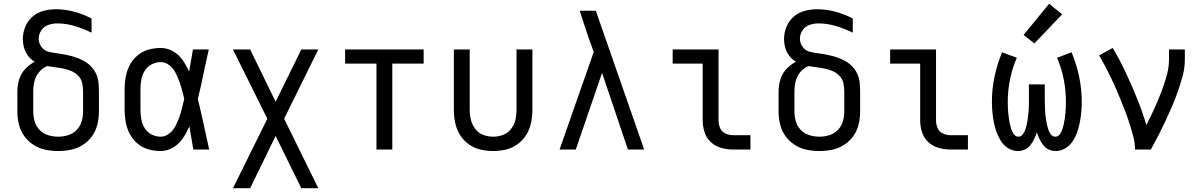

<svg xmlns="http://www.w3.org/2000/svg" viewBox="-20 -792 6376 1017"><path d="M288 8Q322 8 356 1Q390 -6 419.5 -25Q449 -44 468.5 -72Q488 -100 496 -133.5Q504 -167 504 -202V-307Q504 -331 501.5 -355Q499 -379 489 -401Q479 -423 462 -440.5Q445 -458 424 -469.5Q403 -481 380 -488.5Q357 -496 333.5 -501Q310 -506 286.5 -509Q263 -512 239 -517.5Q215 -523 200 -543Q185 -563 185 -587Q185 -611 199 -631.5Q213 -652 236 -660Q259 -668 283 -668Q330 -668 376 -654Q422 -640 465 -619V-694Q421 -717 373 -730Q325 -743 276 -743Q243 -743 210.5 -734.5Q178 -726 152.5 -704Q127 -682 114 -650.5Q101 -619 101 -586Q101 -562 107.5 -539Q114 -516 128.5 -496.5Q143 -477 164 -465Q135 -450 113 -426Q91 -402 81.5 -371Q72 -340 72 -307V-202Q72 -167 80 -133.5Q88 -100 108 -72Q128 -44 157 -25Q186 -6 220 1Q254 8 288 8ZM288 -68Q261 -68 235 -76Q209 -84 190 -103.5Q171 -123 163.5 -149Q156 -175 156 -202V-307Q156 -335 162.5 -361.5Q169 -388 187 -410Q205 -432 230 -442Q252 -438 273.5 -435.5Q295 -433 317 -428.5Q339 -424 359.5 -415Q380 -406 395.5 -389.5Q411 -373 415.5 -351Q420 -329 420 -307V-202Q420 -175 412.5 -149Q405 -123 386 -103.5Q367 -84 341 -76Q315 -68 288 -68Z M831 8Q866 8 897.5 -11Q929 -30 949 -60Q969 -90 983 -123Q993 -60 1004 0H1088Q1073 -67 1058.5 -134.5Q1044 -202 1028 -268Q1044 -333 1057.5 -399Q1071 -465 1086 -530H1002Q992 -472 982 -414V-412Q968 -444 948 -473Q928 -502 897 -520Q866 -538 831 -538Q798 -538 766 -529Q734 -520 708.5 -498.5Q683 -477 667.5 -447.5Q652 -418 646 -385.5Q640 -353 640 -320V-210Q640 -177 646 -144.5Q652 -112 667.5 -82.5Q683 -53 708.5 -31.5Q734 -10 766 -1Q798 8 831 8ZM831 -68Q806 -68 783 -79.5Q760 -91 746.5 -113Q733 -135 728.5 -160Q724 -185 724 -210V-320Q724 -345 728.5 -370Q733 -395 746.5 -417Q760 -439 783 -451Q806 -463 831 -463Q856 -463 876.5 -447Q897 -431 908.5 -409Q920 -387 928.5 -364Q937 -341 943.5 -317Q950 -293 956 -268Q950 -244 944 -219Q938 -194 929.5 -170.5Q921 -147 909 -124Q897 -101 876.5 -84.5Q856 -68 831 -68Z M1214 205H1305L1440 -72L1576 205H1666L1485 -163L1666 -530H1576L1440 -253L1305 -530H1214L1396 -163Z M1974 0H2058V-455H2224V-530H1808V-455H1974Z M2592 8Q2626 8 2660 0Q2694 -8 2722 -28.5Q2750 -49 2768 -78.5Q2786 -108 2793 -142Q2800 -176 2800 -210V-530H2716V-210Q2716 -183 2710 -157Q2704 -131 2687 -109Q2670 -87 2644.5 -77.5Q2619 -68 2592 -68Q2565 -68 2539.5 -77.5Q2514 -87 2497.5 -109Q2481 -131 2474.5 -157Q2468 -183 2468 -210V-530H2384V-210Q2384 -176 2391 -142Q2398 -108 2416 -78.5Q2434 -49 2462 -28.5Q2490 -8 2524 0Q2558 8 2592 8Z M2944 0H3030L3169 -406L3306 0H3392Q3328 -184 3264 -367.5Q3200 -551 3136 -735H3051Q3062 -699 3074 -663Q3086 -627 3098 -591L3125 -517Z M3861 0H3955V-76H3861Q3841 -76 3821.5 -85.5Q3802 -95 3794 -114.5Q3786 -134 3786 -155V-530H3543V-455H3702V-155Q3702 -124 3711.5 -93Q3721 -62 3744.5 -40Q3768 -18 3799 -9Q3830 0 3861 0Z M4320 8Q4354 8 4388 1Q4422 -6 4451.5 -25Q4481 -44 4500.5 -72Q4520 -100 4528 -133.5Q4536 -167 4536 -202V-307Q4536 -331 4533.5 -355Q4531 -379 4521 -401Q4511 -423 4494 -440.5Q4477 -458 4456 -469.5Q4435 -481 4412 -488.5Q4389 -496 4365.5 -501Q4342 -506 4318.5 -509Q4295 -512 4271 -517.5Q4247 -523 4232 -543Q4217 -563 4217 -587Q4217 -611 4231 -631.5Q4245 -652 4268 -660Q4291 -668 4315 -668Q4362 -668 4408 -654Q4454 -640 4497 -619V-694Q4453 -717 4405 -730Q4357 -743 4308 -743Q4275 -743 4242.5 -734.5Q4210 -726 4184.5 -704Q4159 -682 4146 -650.5Q4133 -619 4133 -586Q4133 -562 4139.5 -539Q4146 -516 4160.5 -496.5Q4175 -477 4196 -465Q4167 -450 4145 -426Q4123 -402 4113.5 -371Q4104 -340 4104 -307V-202Q4104 -167 4112 -133.5Q4120 -100 4140 -72Q4160 -44 4189 -25Q4218 -6 4252 1Q4286 8 4320 8ZM4320 -68Q4293 -68 4267 -76Q4241 -84 4222 -103.5Q4203 -123 4195.5 -149Q4188 -175 4188 -202V-307Q4188 -335 4194.5 -361.5Q4201 -388 4219 -410Q4237 -432 4262 -442Q4284 -438 4305.5 -435.5Q4327 -433 4349 -428.5Q4371 -424 4391.5 -415Q4412 -406 4427.5 -389.5Q4443 -373 4447.5 -351Q4452 -329 4452 -307V-202Q4452 -175 4444.5 -149Q4437 -123 4418 -103.5Q4399 -84 4373 -76Q4347 -68 4320 -68Z M5013 0H5107V-76H5013Q4993 -76 4973.5 -85.5Q4954 -95 4946 -114.5Q4938 -134 4938 -155V-530H4695V-455H4854V-155Q4854 -124 4863.5 -93Q4873 -62 4896.5 -40Q4920 -18 4951 -9Q4982 0 5013 0Z M5372 8Q5391 8 5408.5 0Q5426 -8 5438 -23.5Q5450 -39 5458 -56Q5466 -73 5472 -91Q5478 -73 5486 -56Q5494 -39 5506 -23.5Q5518 -8 5535.5 0Q5553 8 5572 8Q5599 8 5623 -6.5Q5647 -21 5662 -44Q5677 -67 5686 -93Q5695 -119 5700 -145.5Q5705 -172 5707.5 -199Q5710 -226 5710 -253Q5710 -320 5696 -386.5Q5682 -453 5656 -515L5579 -486Q5603 -431 5614.5 -371.5Q5626 -312 5626 -253Q5626 -238 5625.5 -223.5Q5625 -209 5623.5 -194Q5622 -179 5620 -164.5Q5618 -150 5615 -136Q5612 -122 5607.5 -108Q5603 -94 5594 -81Q5585 -68 5570 -68Q5556 -68 5547 -79.5Q5538 -91 5533.5 -104Q5529 -117 5526 -130Q5523 -143 5521 -156.5Q5519 -170 5517.5 -183.5Q5516 -197 5515.5 -210.5Q5515 -224 5514.5 -238Q5514 -252 5514 -265V-345H5430V-265Q5430 -252 5430 -238Q5430 -224 5429 -210.5Q5428 -197 5426.5 -183.5Q5425 -170 5423 -156.5Q5421 -143 5418 -130Q5415 -117 5410.5 -104Q5406 -91 5397 -79.5Q5388 -68 5374 -68Q5360 -68 5350.5 -81Q5341 -94 5336.5 -108Q5332 -122 5329 -136Q5326 -150 5324 -164.5Q5322 -179 5320.5 -194Q5319 -209 5318.5 -223.5Q5318 -238 5318 -253Q5318 -312 5330 -371.5Q5342 -431 5366 -486L5288 -515Q5262 -453 5248 -386.5Q5234 -320 5234 -253Q5234 -226 5236.5 -199Q5239 -172 5244 -145.5Q5249 -119 5258.5 -93Q5268 -67 5282.5 -44Q5297 -21 5321 -6.5Q5345 8 5372 8ZM5459 -562 5606 -716 5537 -772 5402 -607Z M5992 0H6076Q6097 -38 6116.5 -76Q6136 -114 6154 -152.5Q6172 -191 6189 -230.5Q6206 -270 6220 -310.5Q6234 -351 6245 -392.5Q6256 -434 6256 -477V-530H6172V-477Q6172 -440 6163 -404Q6154 -368 6141.5 -333Q6129 -298 6115 -264Q6101 -230 6085 -196.5Q6069 -163 6052 -130Q6031 -201 6003 -270Q5975 -339 5943.5 -406.5Q5912 -474 5874 -538L5802 -499Q5819 -470 5834.5 -440.5Q5850 -411 5864.5 -380.5Q5879 -350 5892.5 -319.5Q5906 -289 5918.5 -257.5Q5931 -226 5943 -194.5Q5955 -163 5965 -131Q5975 -99 5983.5 -66.5Q5992 -34 5992 0Z"/></svg>

Font: Iosevka SS01 Extended
Style: Regular
Weight: 400
Width: 7
Monospace: yes
Designer: Belleve Invis
Foundry: Belleve Invis
Version: Version 3.4.7; ttfautohint (v1.8.3)